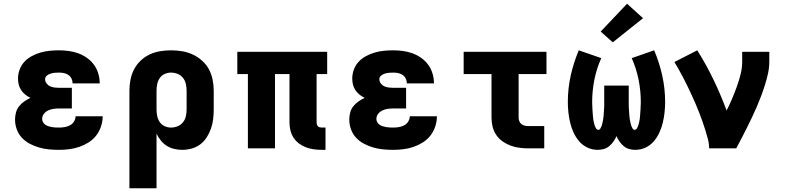

<svg xmlns="http://www.w3.org/2000/svg" viewBox="-20 -799 4240 1034"><path d="M298 8Q271 8 244 5.5Q217 3 191 -4.5Q165 -12 141 -24.5Q117 -37 98.5 -56.5Q80 -76 70.5 -102Q61 -128 61 -155Q61 -174 66 -193Q71 -212 83 -227Q95 -242 111 -253Q127 -264 144 -272Q129 -279 116 -289.5Q103 -300 94 -313.5Q85 -327 81 -343Q77 -359 77 -376Q77 -401 86 -425Q95 -449 112 -467Q129 -485 151.5 -497Q174 -509 198 -516Q222 -523 247 -525.5Q272 -528 297 -528Q324 -528 350 -524.5Q376 -521 401 -512Q426 -503 448 -487.5Q470 -472 485.5 -451Q501 -430 509 -404Q517 -378 517 -352Q517 -351 517 -350.5Q517 -350 517 -350H371Q371 -350 371 -350Q371 -350 371 -350Q371 -364 365 -376Q359 -388 348 -395.5Q337 -403 324 -405.5Q311 -408 297 -408Q286 -408 274.5 -407Q263 -406 252 -402.5Q241 -399 232 -391.5Q223 -384 223 -372Q223 -360 231 -349.5Q239 -339 250.5 -334Q262 -329 274.5 -327.5Q287 -326 300 -326H367V-215H300Q285 -215 269.5 -213Q254 -211 240 -204.5Q226 -198 216.5 -186Q207 -174 207 -158Q207 -149 212 -140.5Q217 -132 224.5 -127Q232 -122 241.5 -119Q251 -116 260 -114.5Q269 -113 278.5 -112.5Q288 -112 298 -112Q313 -112 328 -114.5Q343 -117 356.5 -124Q370 -131 378.5 -144.5Q387 -158 387 -173H533Q533 -145 524 -118Q515 -91 498 -69Q481 -47 457 -32Q433 -17 407 -8Q381 1 353 4.5Q325 8 298 8Z M677 215V-310Q677 -340 682.5 -369Q688 -398 701.5 -424.5Q715 -451 737 -472Q759 -493 785.5 -505.5Q812 -518 841.5 -523Q871 -528 901 -528Q931 -528 961 -523Q991 -518 1018 -505.5Q1045 -493 1068 -472.5Q1091 -452 1105 -426Q1119 -400 1125 -370Q1131 -340 1131 -310V-210Q1131 -184 1128 -158Q1125 -132 1116.5 -107.5Q1108 -83 1094 -60.5Q1080 -38 1059 -22Q1038 -6 1012.5 1Q987 8 961 8Q940 8 918.5 3Q897 -2 878.5 -13.5Q860 -25 846 -42.5Q832 -60 823 -79V215ZM901 -112Q919 -112 936.5 -119Q954 -126 965.5 -140.5Q977 -155 981 -173.5Q985 -192 985 -210V-310Q985 -328 981 -346.5Q977 -365 965.5 -379.5Q954 -394 937 -401Q920 -408 901 -408Q883 -408 866.5 -400.5Q850 -393 840 -378Q830 -363 826.5 -345.5Q823 -328 823 -310V-210Q823 -192 826.5 -174.5Q830 -157 840 -142Q850 -127 866.5 -119.5Q883 -112 901 -112Z M1713 8Q1691 8 1669.5 5Q1648 2 1628 -5.5Q1608 -13 1590.5 -26Q1573 -39 1561 -57.5Q1549 -76 1544 -97Q1539 -118 1539 -140V-400H1461V0H1315V-400H1258V-520H1742V-400H1685V-140Q1685 -134 1686.5 -128.5Q1688 -123 1692 -119Q1696 -115 1701.5 -113.5Q1707 -112 1713 -112H1733V8Z M2098 8Q2071 8 2044 5.5Q2017 3 1991 -4.5Q1965 -12 1941 -24.5Q1917 -37 1898.5 -56.5Q1880 -76 1870.5 -102Q1861 -128 1861 -155Q1861 -174 1866 -193Q1871 -212 1883 -227Q1895 -242 1911 -253Q1927 -264 1944 -272Q1929 -279 1916 -289.5Q1903 -300 1894 -313.5Q1885 -327 1881 -343Q1877 -359 1877 -376Q1877 -401 1886 -425Q1895 -449 1912 -467Q1929 -485 1951.5 -497Q1974 -509 1998 -516Q2022 -523 2047 -525.5Q2072 -528 2097 -528Q2124 -528 2150 -524.5Q2176 -521 2201 -512Q2226 -503 2248 -487.5Q2270 -472 2285.5 -451Q2301 -430 2309 -404Q2317 -378 2317 -352Q2317 -351 2317 -350.5Q2317 -350 2317 -350H2171Q2171 -350 2171 -350Q2171 -350 2171 -350Q2171 -364 2165 -376Q2159 -388 2148 -395.5Q2137 -403 2124 -405.5Q2111 -408 2097 -408Q2086 -408 2074.5 -407Q2063 -406 2052 -402.5Q2041 -399 2032 -391.5Q2023 -384 2023 -372Q2023 -360 2031 -349.5Q2039 -339 2050.5 -334Q2062 -329 2074.5 -327.5Q2087 -326 2100 -326H2167V-215H2100Q2085 -215 2069.5 -213Q2054 -211 2040 -204.5Q2026 -198 2016.5 -186Q2007 -174 2007 -158Q2007 -149 2012 -140.5Q2017 -132 2024.5 -127Q2032 -122 2041.5 -119Q2051 -116 2060 -114.5Q2069 -113 2078.5 -112.5Q2088 -112 2098 -112Q2113 -112 2128 -114.5Q2143 -117 2156.5 -124Q2170 -131 2178.5 -144.5Q2187 -158 2187 -173H2333Q2333 -145 2324 -118Q2315 -91 2298 -69Q2281 -47 2257 -32Q2233 -17 2207 -8Q2181 1 2153 4.5Q2125 8 2098 8Z M2827 0Q2803 0 2778.5 -3Q2754 -6 2731 -14.5Q2708 -23 2687.5 -37Q2667 -51 2653 -71.5Q2639 -92 2633 -116Q2627 -140 2627 -165V-400H2477V-520H2923V-400H2773V-165Q2773 -155 2777 -145.5Q2781 -136 2789 -130Q2797 -124 2807 -122Q2817 -120 2827 -120H2911V0Z M3199 8Q3170 8 3144 -4Q3118 -16 3099.5 -37.5Q3081 -59 3069 -85Q3057 -111 3050.5 -138.5Q3044 -166 3041 -194Q3038 -222 3038 -250Q3038 -322 3053.5 -392Q3069 -462 3097 -528L3218 -486Q3193 -430 3181 -370Q3169 -310 3169 -249Q3169 -242 3169.5 -235.5Q3170 -229 3170 -222.5Q3170 -216 3170.5 -209.5Q3171 -203 3171.5 -196Q3172 -189 3172.5 -182.5Q3173 -176 3173.5 -169.5Q3174 -163 3175 -156.5Q3176 -150 3177.5 -143.5Q3179 -137 3180.5 -130.5Q3182 -124 3184.5 -118Q3187 -112 3191 -106Q3195 -100 3202 -100Q3209 -100 3213 -106.5Q3217 -113 3219.5 -119.5Q3222 -126 3223.5 -133Q3225 -140 3226.5 -147Q3228 -154 3229 -161Q3230 -168 3230.5 -175Q3231 -182 3231.5 -189Q3232 -196 3232.5 -203Q3233 -210 3233.5 -217.5Q3234 -225 3234 -232Q3234 -239 3234 -246Q3234 -253 3234 -260V-338H3366V-260Q3366 -253 3366 -246Q3366 -239 3366 -232Q3366 -225 3366.5 -217.5Q3367 -210 3367.5 -203Q3368 -196 3368.5 -189Q3369 -182 3369.5 -175Q3370 -168 3371 -161Q3372 -154 3373.5 -147Q3375 -140 3376.5 -133Q3378 -126 3380.5 -119.5Q3383 -113 3387 -106.5Q3391 -100 3398 -100Q3405 -100 3409 -106Q3413 -112 3415.5 -118Q3418 -124 3419.5 -130.5Q3421 -137 3422.5 -143.5Q3424 -150 3425 -156.5Q3426 -163 3426.5 -169.5Q3427 -176 3427.5 -182.5Q3428 -189 3428.5 -196Q3429 -203 3429.5 -209.5Q3430 -216 3430 -222.5Q3430 -229 3430.5 -235.5Q3431 -242 3431 -249Q3431 -310 3419 -370Q3407 -430 3382 -486L3503 -528Q3531 -462 3546.5 -392Q3562 -322 3562 -250Q3562 -222 3559 -194Q3556 -166 3549.5 -138.5Q3543 -111 3531 -85Q3519 -59 3500.5 -37.5Q3482 -16 3456 -4Q3430 8 3401 8Q3385 8 3368.5 3.5Q3352 -1 3339 -12Q3326 -23 3316.5 -36.5Q3307 -50 3300 -66Q3293 -50 3283.5 -36.5Q3274 -23 3261 -12Q3248 -1 3231.5 3.5Q3215 8 3199 8ZM3280 -571 3215 -629 3357 -779 3443 -701Z M3799 0Q3799 -25 3792.5 -49.5Q3786 -74 3778.5 -98.5Q3771 -123 3762.5 -146.5Q3754 -170 3745 -193.5Q3736 -217 3726 -240Q3716 -263 3705.5 -286Q3695 -309 3684 -331.5Q3673 -354 3661.5 -376.5Q3650 -399 3637.5 -421Q3625 -443 3612 -465L3735 -528Q3783 -452 3822.5 -370Q3862 -288 3893 -204Q3909 -235 3922.5 -267Q3936 -299 3948 -332Q3960 -365 3968.5 -399Q3977 -433 3977 -468V-520H4123V-468Q4123 -436 4116.5 -405.5Q4110 -375 4100.5 -344.5Q4091 -314 4080 -284.5Q4069 -255 4056.5 -226Q4044 -197 4030.5 -168.5Q4017 -140 4003 -112Q3989 -84 3974.5 -56Q3960 -28 3945 0Z"/></svg>

Font: Iosevka Custom Heavy Extended
Style: Regular
Weight: 900
Width: 7
Monospace: yes
Designer: Belleve Invis
Foundry: Belleve Invis
Version: Version 11.2.4; ttfautohint (v1.8.4)